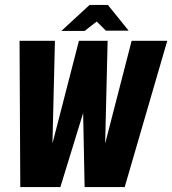

<svg xmlns="http://www.w3.org/2000/svg" viewBox="-20 -756 696 776"><path d="M62 0 59 -591H202L192 -176L299 -591H415L405 -176L512 -591H656L484 0H322L316 -299L224 0ZM228 -631 342 -736H416L500 -632H408L371 -669L322 -631Z"/></svg>

Font: Alumni Sans Thin ExtraBold
Style: Italic
Weight: 800
Italic angle: -8°
Version: Version 1.016